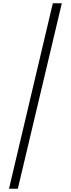

<svg xmlns="http://www.w3.org/2000/svg" viewBox="-20 -793 433 1174"><path d="M358 -773H303L35 361H89Z"/></svg>

Font: Noto Sans Telugu SemiCondensed Light
Style: Regular
Weight: 300
Width: 4
Designer: Jelle Bosma - Monotype Design Team
Foundry: Monotype Imaging Inc.
Version: Version 2.005